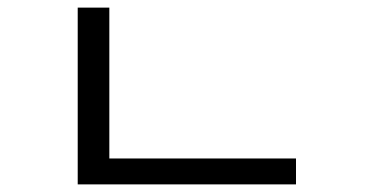

<svg xmlns="http://www.w3.org/2000/svg" viewBox="-20 -485 960 504"><path d="M184 -69H757V-1H184ZM184 -465H267V-43H184Z"/></svg>

Font: lkorean05
Style: Book
Weight: 400
Designer: Jelle Bosma - Monotype Design Team
Foundry: Monotype Imaging Inc.
Version: Version 2.003